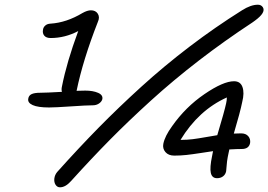

<svg xmlns="http://www.w3.org/2000/svg" viewBox="-20 -757 1149 822"><path d="M236.8 44.9Q225.1 44.9 218 34.2Q210.9 23.4 212.6 7.6Q214.4 -8.3 225.1 -21Q316.9 -123.5 401.9 -210Q486.8 -296.4 585.4 -386Q684.1 -475.6 792.5 -558.1Q900.9 -640.6 1016.1 -712.9Q1053.7 -736.8 1084 -736.8Q1098.6 -736.8 1105.5 -725.6Q1119.1 -703.6 1071.8 -668.9Q1066.9 -665 1061 -661.1Q939.9 -581.5 831.1 -497.6Q722.2 -413.6 626.5 -326.7Q530.8 -239.7 451.2 -159.2Q371.6 -78.6 284.2 18.1Q260.3 44.9 236.8 44.9ZM189.9 -296.9Q142.6 -296.9 119.9 -307.1Q97.2 -317.4 101.1 -335Q103 -348.1 115.2 -354Q127.4 -359.9 152.8 -359.9Q176.8 -359.9 245.1 -363.8Q242.2 -374 245.1 -386.2Q265.6 -490.7 314.9 -624Q258.3 -594.2 196.8 -594.2Q178.2 -594.2 169.7 -604.2Q161.1 -614.3 164.1 -629.9Q165.5 -640.6 174.1 -647.9Q182.6 -655.3 196.8 -655.8Q264.6 -660.2 333 -701.2Q354 -712.9 369.1 -712.9Q389.6 -712.9 398.9 -698Q408.2 -683.1 398.9 -663.1Q335 -500 308.1 -369.1L307.1 -368.2Q320.3 -369.1 345.2 -369.1Q377.9 -369.1 399.9 -359.6Q421.9 -350.1 418 -332Q415 -321.3 403.6 -313.7Q392.1 -306.2 377.9 -306.2Q350.6 -306.2 283.4 -301.5Q216.3 -296.9 189.9 -296.9ZM909.2 5.9Q887.7 5.9 882.6 -16.6Q877.4 -39.1 888.2 -89.8Q888.7 -93.3 890.1 -99.9Q891.6 -106.4 892.1 -109.9Q878.4 -107.9 840.6 -102.1Q802.7 -96.2 777.6 -93.5Q752.4 -90.8 726.1 -90.8Q701.2 -90.8 688.2 -106Q675.3 -121.1 679.2 -141.1Q685.5 -173.8 716.8 -216.8Q774.4 -298.8 855.2 -354Q936 -409.2 981.9 -409.2Q1009.3 -409.2 1018.1 -384.3Q1026.9 -359.4 1017.1 -320.8Q1008.3 -276.9 981 -185.1Q990.7 -186 1012.2 -186Q1032.2 -186 1042.7 -174.1Q1053.2 -162.1 1050.8 -145Q1045.9 -119.1 1015.1 -119.1Q996.1 -119.1 961.9 -117.2Q961.4 -113.8 958.7 -102.5Q956.1 -91.3 955.1 -85Q951.7 -67.4 950.4 -48.8Q949.2 -30.3 948.2 -23.9Q945.3 -9.8 934.8 -2Q924.3 5.9 909.2 5.9ZM948.2 -314.9Q951.2 -328.1 951.2 -339.8Q830.6 -285.6 752.9 -158.2H758.8Q781.2 -158.2 804.9 -161.1Q828.6 -164.1 861.1 -169.9Q893.6 -175.8 910.2 -178.2Q941.4 -282.2 948.2 -314.9Z"/></svg>

Font: Shantell Sans Irregular
Style: Italic
Weight: 300
Italic angle: -11.31°
Designer: Stephen Nixon, Anya Danilova, Shantell Martin
Foundry: Arrow Type
Version: Version 1.006;[9816181b4]